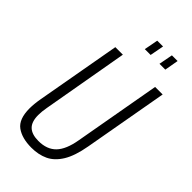

<svg xmlns="http://www.w3.org/2000/svg" viewBox="-268 -942 1027 1027"><g transform="rotate(45 246.0 -428.5)"><path d="M197 12Q125 12 83 -18.5Q41 -49 41 -130Q41 -147 43 -167Q45 -187 49 -209L134 -686H191L105 -197Q102 -181 100.5 -166Q99 -151 99 -138Q99 -87 123.5 -63.5Q148 -40 198 -40Q262 -40 298 -77Q334 -114 348 -196L435 -686H492L407 -208Q392 -123 362.5 -75Q333 -27 291.5 -7.5Q250 12 197 12ZM253 -790 268 -869H312L297 -790ZM364 -790 379 -869H422L408 -790Z"/></g></svg>

Font: Archivo ExtraCondensed ExtraLight
Style: Italic
Weight: 250
Width: 2
Italic angle: -10°
Designer: Hector Gatti
Foundry: Omnibus-Type
Version: Version 2.001